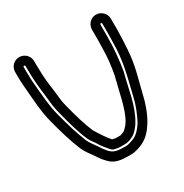

<svg xmlns="http://www.w3.org/2000/svg" viewBox="-165 -819 935 974"><g transform="rotate(-30 302.5 -332.0)"><path d="M75 -607V-633C75 -635 77 -638 80 -638C83 -638 86 -635 86 -633V-607C86 -547 92 -498 99 -442C103 -403 106 -371 116 -338C131 -277 149 -211 173 -157C182 -137 197 -122 201 -114C209 -100 222 -81 237 -65C243 -57 252 -44 265 -42C278 -40 284 -37 296 -37H327C347 -37 364 -47 371 -50C388 -57 402 -74 409 -83C416 -91 422 -99 425 -106C469 -177 481 -278 502 -355C502 -356 503 -357 503 -358C513 -417 520 -487 520 -558V-624C520 -627 522 -630 525 -630C528 -630 531 -627 531 -624V-558C531 -551 531 -539 530 -520C530 -406 506 -328 483 -230C472 -180 454 -137 434 -99C418 -73 398 -51 376 -40C362 -34 337 -26 327 -26H310C248 -26 238 -44 214 -75L203 -92C187 -115 173 -132 163 -153C141 -207 121 -274 105 -336C89 -392 83 -479 77 -549C76 -561 76 -571 76 -581C76 -591 75 -601 75 -607ZM136 -607V-633C136 -664 110 -688 80 -688C50 -688 25 -664 25 -633V-607C25 -588 26 -565 28 -544C34 -475 38 -388 57 -322C73 -260 93 -190 117 -133C131 -102 148 -83 161 -64L173 -46C182 -32 193 -20 206 -7C234 21 273 24 310 24H327C353 24 380 13 396 6C434 -12 459 -44 477 -74C501 -114 519 -164 531 -218C548 -290 571 -358 576 -445C578 -471 581 -525 581 -558V-624C581 -654 556 -680 525 -680C494 -680 470 -654 470 -624V-558C470 -552 470 -540 469 -521C469 -462 463 -420 454 -367C432 -286 417 -186 382 -131C378 -125 374 -119 372 -117C367 -112 357 -100 350 -96C344 -93 331 -88 327 -87H299C293 -88 288 -90 280 -91C268 -105 257 -119 244 -139C236 -153 225 -167 219 -178C198 -226 179 -292 164 -352C155 -382 154 -406 149 -448C142 -500 137 -536 137 -584C137 -593 136 -603 136 -607Z"/></g></svg>

Font: Blanket
Style: Outline
Weight: 400
Foundry: Cannot Into Space Fonts
Version: Version 0.9